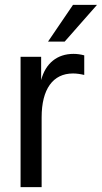

<svg xmlns="http://www.w3.org/2000/svg" viewBox="-20 -764 416 784"><path d="M64 0H150V-285C150 -400 196 -464 278 -464C292 -464 307 -462 324 -458V-538C309 -542 295 -544 280 -544C214 -544 166 -506 148 -437V-532H64ZM176 -594H244L376 -744H278Z"/></svg>

Font: Ronzino
Style: Regular
Weight: 400
Designer: Nunzio Mazzaferro
Foundry: Collletttivo
Version: Version 1.000;Glyphs 3.3 (3337)